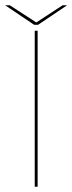

<svg xmlns="http://www.w3.org/2000/svg" viewBox="-58 -707 274 727"><path d="M73.5 0V-590.5H84.5V0ZM71.5 -613 -38.5 -687H-21L79.5 -622L179 -687H196L86 -613Z"/></svg>

Font: Anybody ExtraExpanded Thin
Style: Regular
Weight: 100
Width: 8
Designer: Tyler Finck
Foundry: Etcetera Type Company
Version: Version 1.010; ttfautohint (v1.8.3) -l 8 -r 50 -G 200 -x 14 